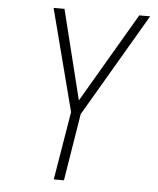

<svg xmlns="http://www.w3.org/2000/svg" viewBox="-53 -780 681 826"><g transform="rotate(5 288.0 -367.5)"><path d="M210 0H254L301 -290L562 -735H515L288 -348L192 -735H145L259 -295Z"/></g></svg>

Font: Iosevka Sparkle XLtObl
Style: Regular
Weight: 200
Italic angle: -9°
Designer: Belleve Invis
Foundry: Belleve Invis
Version: Version 4.5.0; ttfautohint (v1.8.3)